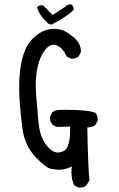

<svg xmlns="http://www.w3.org/2000/svg" viewBox="-20 -839 540 871"><path d="M343 12H337L317 2Q304 -25 304 -59Q304 -71 306 -84Q278 -69 247 -69Q238 -69 213.5 -72.5Q189 -76 140.5 -127.5Q92 -179 82 -255Q67 -369 67 -439Q67 -598 123 -658Q169 -708 225 -708Q235 -708 255.5 -704.5Q276 -701 311.5 -672Q347 -643 347 -607V-603L337 -583Q325 -573 308 -573H302L282 -583Q274 -604 257.5 -620Q241 -636 222 -636Q204 -636 187 -615.5Q170 -595 159 -565Q142 -516 142 -451Q142 -419 154 -289Q160 -226 182 -193Q211 -147 244 -147Q253 -147 267 -153Q298 -167 298 -247V-265L244 -263Q207 -268 207 -304V-310L217 -329Q229 -339 244 -340Q259 -341 272 -341Q380 -341 413 -327Q423 -315 423 -298V-292L413 -272Q397 -261 376 -261Q380 -61 386 -21L372 2Q360 12 343 12ZM213 -727 199 -732 193 -738Q160 -768 148 -805Q155 -815 168 -815L176 -814L219 -771L280 -811V-814Q288 -819 297 -819L304 -818Q314 -811 314 -800L313 -793Q281 -762 213 -727Z"/></svg>

Font: Xiaolai SC
Style: Regular
Weight: 400
Designer: Nozomi Seto 瀬戸のぞみ
Version: Version 3.11;December 4, 2020;FontCreator 13.0.0.2613 64-bit